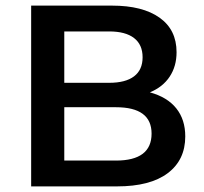

<svg xmlns="http://www.w3.org/2000/svg" viewBox="-20 -664 726 684"><path d="M640 -178Q640 -94 577.5 -47Q515 0 397 0H91V-644H379Q488 -644 548.5 -601Q609 -558 609 -478Q609 -428 584.5 -391Q560 -354 514 -335Q576 -318 608 -278Q640 -238 640 -178ZM209 -369H369Q427 -369 457.5 -392Q488 -415 488 -460Q488 -505 457.5 -528.5Q427 -552 369 -552H209ZM520 -188Q520 -282 393 -282H209V-92H393Q520 -92 520 -188Z"/></svg>

Font: Montserrat Ace
Style: Bold
Weight: 600
Designer: Julieta Ulanovsky
Foundry: Julieta Ulanovsky
Version: Version 1